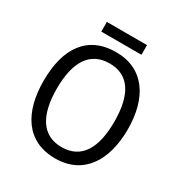

<svg xmlns="http://www.w3.org/2000/svg" viewBox="-197 -997 1089 1151"><g transform="rotate(30 348.0 -422.0)"><path d="M487 -854H209V-787H487ZM640 -358C640 -574 544 -725 349 -725C153 -725 57 -587 57 -359C57 -145 147 10 349 10C544 10 640 -143 640 -358ZM149 -358C149 -542 213 -647 349 -647C484 -647 547 -543 547 -358C547 -173 484 -68 348 -68C214 -68 149 -174 149 -358Z"/></g></svg>

Font: Noto Sans Lao Looped SemiCondensed
Style: Regular
Weight: 400
Width: 4
Designer: Mark Frömberg, Ben Mitchell
Foundry: The Fontpad Ltd
Version: Version 1.002